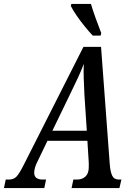

<svg xmlns="http://www.w3.org/2000/svg" viewBox="-62 -951 669 971"><path d="M-42 0 -33 -43H-16Q7 -43 21.5 -58Q36 -73 60 -121L360 -714H449L493 -122Q496 -82 505.5 -62.5Q515 -43 539 -43H552L542 0H300L309 -43H328Q354 -43 370.5 -58.5Q387 -74 387 -107Q387 -111 387 -117Q387 -123 387 -127L380 -239H178L128 -135Q118 -116 114.5 -101.5Q111 -87 111 -77Q111 -43 154 -43H171L162 0ZM295 -480 203 -290H377L365 -471Q363 -515 361.5 -553.5Q360 -592 362 -628Q348 -592 333 -559.5Q318 -527 295 -480ZM407 -771Q388 -791 366.5 -817.5Q345 -844 326 -871.5Q307 -899 296 -921L299 -931H398Q407 -900 422.5 -857Q438 -814 450 -784L447 -771Z"/></svg>

Font: Noto Serif ExtraCondensed Medium
Style: Italic
Weight: 500
Width: 2
Italic angle: -12°
Designer: Monotype Design Team
Foundry: Monotype Imaging Inc.
Version: Version 2.013; ttfautohint (v1.8.4.7-5d5b)